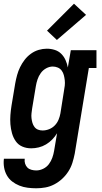

<svg xmlns="http://www.w3.org/2000/svg" viewBox="-27 -790 547 1033"><path d="M168 223Q145 223 121.5 220Q98 217 77 208.5Q56 200 38.5 186.5Q21 173 10 153.5Q-1 134 -5 111Q-9 88 -6 64H106Q104 78 108 90.5Q112 103 120.5 111.5Q129 120 142 123.5Q155 127 168 127Q187 127 205.5 118Q224 109 236 93Q248 77 254.5 58.5Q261 40 264 22L280 -73Q269 -55 254 -39.5Q239 -24 220.5 -13Q202 -2 181.5 3Q161 8 141 8Q115 8 93 -1.5Q71 -11 57.5 -30.5Q44 -50 37.5 -73.5Q31 -97 29 -121.5Q27 -146 29 -171.5Q31 -197 35 -222L55 -342Q59 -364 65 -386Q71 -408 81 -428.5Q91 -449 105.5 -468Q120 -487 139.5 -501Q159 -515 181 -521.5Q203 -528 225 -528Q247 -528 267.5 -521.5Q288 -515 302.5 -500.5Q317 -486 325.5 -467Q334 -448 338 -427L354 -520H492V-424H451L375 37Q370 62 362.5 86Q355 110 341 132Q327 154 307.5 172Q288 190 265 202Q242 214 217.5 218.5Q193 223 168 223ZM202 -88Q220 -88 237.5 -95Q255 -102 268 -115.5Q281 -129 288 -146Q295 -163 298 -180L317 -300Q320 -315 321.5 -329.5Q323 -344 321.5 -358Q320 -372 316.5 -385.5Q313 -399 305 -410Q297 -421 284 -426.5Q271 -432 257 -432Q239 -432 221.5 -422.5Q204 -413 192.5 -397Q181 -381 175 -363Q169 -345 166 -327L146 -207Q144 -193 142.5 -180Q141 -167 142.5 -154Q144 -141 147.5 -129Q151 -117 158.5 -107Q166 -97 177.5 -92.5Q189 -88 202 -88ZM279 -575 226 -625 371 -770 436 -710Z"/></svg>

Font: Iosevka Curly Slab
Style: Bold Italic
Weight: 700
Italic angle: -9°
Monospace: yes
Designer: Belleve Invis
Foundry: Belleve Invis
Version: Version 22.1.2; ttfautohint (v1.8.4)